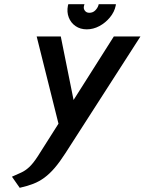

<svg xmlns="http://www.w3.org/2000/svg" viewBox="-20 -874 690 916"><path d="M533 -854H451L449 -847Q445 -835 434 -824Q423 -813 406 -813Q392 -813 384.5 -823.5Q377 -834 381 -847L383 -854H306L304 -847Q298 -817 308 -791Q318 -765 340.5 -749.5Q363 -734 394 -734Q425 -734 454 -749.5Q483 -765 504.5 -791Q526 -817 532 -847ZM523 -700 331 -397 270 -700H155L259 -284L160 -128Q138 -94 119 -76.5Q100 -59 80.5 -50.5Q61 -42 37 -31L74 22Q110 14 138.5 3Q167 -8 192 -26.5Q217 -45 241 -73Q265 -101 292 -143L650 -700Z"/></svg>

Font: Advent Pro
Style: Italic
Weight: 400
Italic angle: -12°
Designer: VivaRado, Andreas Kalpakidis
Foundry: VivaRado, Andreas Kalpakidis
Version: Version 3.000